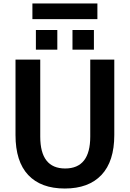

<svg xmlns="http://www.w3.org/2000/svg" viewBox="-20 -1072 745 1102"><path d="M396 -787V-900H519V-787ZM186 -787V-900H309V-787ZM166 -962V-1052H539V-962ZM211 -730V-288Q211 -105 354 -105Q498 -105 498 -288V-730H636V-297Q636 -146 562.5 -68Q489 10 352 10Q215 10 142 -67.5Q69 -145 69 -297V-730Z"/></svg>

Font: M PLUS 1p
Style: Bold
Weight: 700
Version: Version 1.062